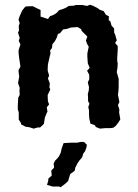

<svg xmlns="http://www.w3.org/2000/svg" viewBox="-20 -532 580 809"><path d="M73 -487 84 -501 89 -505 118 -506 138 -496 151 -490V-462L182 -452L191 -464L205 -469L219 -478L229 -489L245 -494L257 -499L270 -507L291 -508L299 -511H327L347 -507L359 -512L371 -508L391 -498L400 -491L417 -485L426 -470L439 -463L438 -447L445 -442L450 -424L461 -412V-395L466 -384L472 -362L465 -351L476 -338V-323L474 -289V-274L476 -265L475 -247L472 -228L476 -214L480 -200V-182V-167L479 -148L477 -132L480 -118L483 -102L477 -89L483 -70L482 -58L487 -29L479 -16L468 -2L458 6L444 8H422L401 10L384 3L379 -5L361 -11L356 -34L355 -52V-67L352 -81L357 -95L351 -106V-121L350 -136L354 -151L355 -165L350 -185L356 -198V-217L347 -234L358 -246L350 -265L348 -293V-306L351 -322L354 -335L347 -347L342 -361L348 -378L324 -402L322 -409L307 -418L279 -416L261 -410L246 -408L233 -392L224 -389L219 -373L211 -358L201 -346L199 -330L191 -319L193 -308L189 -292L182 -261L181 -244V-234L187 -214L182 -201L190 -181L188 -164L192 -155L181 -132V-123L182 -105L187 -92L177 -80L180 -62L176 -54L169 -36L165 -11L162 -7L149 5H139L122 10L103 4L88 2L69 -8L68 -14L59 -28V-58L55 -72V-86L56 -107L57 -121L63 -132L62 -150L63 -162L56 -182L58 -193L61 -210L59 -223L58 -236L66 -251L63 -273L61 -285L59 -302L58 -318L61 -329L66 -345L59 -360L63 -372L56 -394L60 -404L59 -422L63 -435L58 -449L63 -464ZM235 257 229 254H202L178 247L183 231L184 220L198 208L196 187L208 174L206 157L212 145L222 135L229 126L236 111L240 93L248 71L283 69H306L320 66H334L346 78L344 90L339 104L331 115L326 131L314 145L306 157L297 175L295 187L285 195L276 201L270 221L267 231L254 243Z"/></svg>

Font: Winky Rough Medium
Style: Regular
Weight: 500
Designer: Simon Atzbach
Foundry: typofactur
Version: Version 1.206; ttfautohint (v1.8.4.7-5d5b)